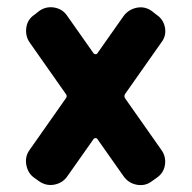

<svg xmlns="http://www.w3.org/2000/svg" viewBox="-20 -561 540 541"><path d="M333 -283.2 434.6 -138.7Q448.2 -120.1 444.8 -96.7Q441.4 -73.2 420.9 -59.6L407.2 -49.8Q388.7 -36.1 365.2 -40.5Q341.8 -44.9 328.1 -64.5L253.9 -169.9Q252.9 -171.9 249.5 -171.9Q246.1 -171.9 244.1 -169.9L169.9 -64.5Q157.2 -45.9 134.3 -41Q111.3 -36.1 90.8 -49.8L77.1 -59.6Q58.6 -72.3 54.2 -96.2Q49.8 -120.1 63.5 -138.7L165 -283.2Q170.9 -290 165 -296.9L63.5 -441.4Q50.8 -460 54.2 -483.4Q57.6 -506.8 77.1 -519.5L90.8 -530.3Q110.4 -543.9 133.8 -539.6Q157.2 -535.2 169.9 -515.6L244.1 -410.2Q246.1 -408.2 249.5 -408.2Q252.9 -408.2 253.9 -410.2L328.1 -515.6Q341.8 -534.2 364.7 -539.1Q387.7 -543.9 407.2 -530.3L420.9 -519.5Q440.4 -506.8 444.8 -483.4Q449.2 -460 434.6 -441.4L333 -296.9Q328.1 -290 333 -283.2Z"/></svg>

Font: Rounded Mgen+ 2m bold
Style: Bold
Weight: 700
Designer: [Source Han Sans]
Ryoko NISHIZUKA  (kana & ideographs); Paul D. Hunt (Latin, Greek & Cyrillic); Wenlong ZHANG  (bopomofo
Version: Version 1.059.20150602